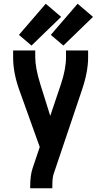

<svg xmlns="http://www.w3.org/2000/svg" viewBox="-20 -1004 540 1024"><path d="M148 -761 81 -818 224 -984 306 -914ZM318 -761 251 -818 394 -984 476 -914ZM141 0V-7Q141 -70 154 -107L192 -220L84 -521Q50 -614 50 -698V-735H168V-698Q168 -642 195 -555L248 -386L305 -555Q332 -636 332 -698V-735H450V-698Q450 -620 416 -521L265 -73Q259 -54 259 -7V0Z"/></svg>

Font: Iosevka SS01
Style: Bold
Weight: 700
Monospace: yes
Designer: Belleve Invis
Foundry: Belleve Invis
Version: 2.3.3; ttfautohint (v1.8.3)